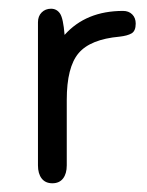

<svg xmlns="http://www.w3.org/2000/svg" viewBox="-20 -411 338 440"><path d="M128 -331Q125 -369 117.5 -380Q110 -391 97 -391Q84 -391 75.5 -382.5Q67 -374 67 -360V-32Q67 -13 75.5 -2Q84 9 100 9Q116 9 124.5 -2Q133 -13 133 -32V-182Q133 -257 160 -289Q187 -321 254 -327Q272 -329 281.5 -334.5Q291 -340 291 -357Q291 -370 283 -378Q275 -386 262 -386Q177 -386 128 -331Z"/></svg>

Font: Beiruti
Style: Regular
Weight: 400
Designer: Arlette Boutros
Foundry: Boutros
Version: Version 1.41